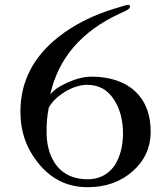

<svg xmlns="http://www.w3.org/2000/svg" viewBox="-20 -770 690 799"><path d="M343 -417C392 -417 429 -396 456 -353C480 -315 492 -268 492 -212C491 -159 479 -115 456 -80C429 -43 392 -24 345 -24C290 -24 248 -42 218 -78C191 -111 176 -155 174 -210C173 -251 176 -289 183 -322C195 -345 217 -367 249 -387C282 -407 313 -417 343 -417ZM361 -451C331 -451 298 -443 262 -427C226 -411 202 -394 189 -376C222 -526 317 -638 475 -712C496 -721 508 -727 512 -730C519 -735 522 -740 521 -745C520 -748 516 -750 511 -750C510 -750 495 -746 466 -737C371 -709 290 -669 223 -616C118 -533 65 -430 65 -305C65 -221 91 -149 142 -88C195 -23 263 9 345 9C421 9 484 -14 534 -59C582 -102 606 -155 607 -217C610 -366 514 -451 361 -451Z"/></svg>

Font: GFS Fleischman
Style: Regular
Weight: 400
Designer: George Matthiopoulos
Foundry: George Matthiopoulos
Version: Version 1.0